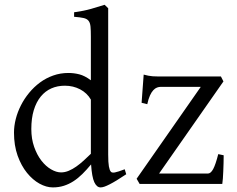

<svg xmlns="http://www.w3.org/2000/svg" viewBox="-20 -777 1002 811"><path d="M513.2 -41Q490.7 -25.9 473.4 -15.4Q456.1 -4.9 443.1 1.7Q430.2 8.3 420.9 11.5Q411.6 14.6 404.8 14.6Q388.7 14.6 378.4 -7.3Q368.2 -29.3 364.7 -82.5Q346.2 -60.1 327.9 -42Q309.6 -23.9 290.3 -11.5Q271 1 249.5 7.8Q228 14.6 203.1 14.6Q175.8 14.6 147 -1.2Q118.2 -17.1 94 -46.9Q69.8 -76.7 54.4 -119.6Q39.1 -162.6 39.1 -216.8Q39.1 -244.6 46.6 -274.4Q54.2 -304.2 68.4 -332Q82.5 -359.9 103 -384.8Q123.5 -409.7 148.9 -428.5Q174.3 -447.3 204.6 -458Q234.9 -468.8 269 -468.8Q292 -468.8 314.7 -463.1Q337.4 -457.5 363.8 -438V-622.1Q363.8 -648.9 362.3 -664.8Q360.8 -680.7 354 -689.2Q347.2 -697.8 333 -700.9Q318.8 -704.1 293 -706.1V-725.1Q333 -730.5 364.7 -739.5Q396.5 -748.5 421.9 -756.8L437 -742.2V-124Q437 -106.9 437.7 -94.7Q438.5 -82.5 439.9 -74.2Q441.4 -65.9 443.4 -60.5Q445.3 -55.2 448.2 -51.8Q452.6 -46.4 465.1 -48.6Q477.5 -50.8 506.8 -62ZM363.8 -127.4V-356.4Q347.7 -384.3 318.4 -399.7Q289.1 -415 253.9 -415Q222.7 -415 196.8 -403.6Q170.9 -392.1 152.1 -369.1Q133.3 -346.2 122.8 -312Q112.3 -277.8 112.3 -231.9Q112.3 -190.4 124.3 -156.5Q136.2 -122.6 154.8 -98.6Q173.3 -74.7 195.6 -61.8Q217.8 -48.8 237.8 -48.8Q254.4 -48.8 270.5 -55.7Q286.6 -62.5 302.2 -73.5Q317.9 -84.5 333.3 -98.6Q348.6 -112.8 363.8 -127.4ZM924.8 -121.1Q924.8 -105.5 924.3 -87.9Q923.8 -70.3 923.1 -53.7Q922.4 -37.1 921.4 -22.9Q920.4 -8.8 918.9 0H569.8L557.1 -22L828.1 -410.2H659.2Q651.4 -410.2 643.3 -407.2Q635.3 -404.3 627.7 -396.2Q620.1 -388.2 613.5 -373.8Q606.9 -359.4 602.1 -336.9L578.1 -342.8L586.9 -461.9Q597.7 -459 606.4 -457.3Q615.2 -455.6 624.8 -454.8Q634.3 -454.1 645.5 -454.1H913.1L923.8 -433.1L651.9 -43.9H857.9Q870.1 -43.9 880.4 -62.7Q890.6 -81.5 901.9 -126Z"/></svg>

Font: Gentium Unicode
Style: Regular
Weight: 400
Version: Version 1.009